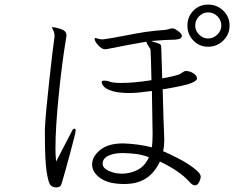

<svg xmlns="http://www.w3.org/2000/svg" viewBox="-20 -816 1040 838"><path d="M382 -98V-99Q383 -135 418.5 -162.5Q454 -190 515 -190H520Q582 -188 643 -173Q646 -196 646 -232L643 -419Q579 -410 547 -410Q498 -410 470.5 -418.5Q443 -427 433.5 -438Q424 -449 424 -456Q424 -460 425 -462Q428 -464 435 -464Q448 -464 455 -461Q468 -454 509 -454Q566 -454 641 -466Q639 -572 637 -597Q637 -603 629 -613.5Q621 -624 619 -634L540 -620Q527 -617 468 -606Q463 -605 453.5 -603Q444 -601 439 -601Q424 -601 408.5 -618.5Q393 -636 393 -647Q393 -649 396 -650Q396 -650 397 -650Q399 -650 408.5 -647Q418 -644 427 -644L436 -645Q466 -649 528 -661Q578 -671 614.5 -676.5Q651 -682 696 -685Q704 -685 715 -688.5Q726 -692 731 -692H736Q745 -690 757.5 -680.5Q770 -671 773 -663L774 -659Q774 -645 744 -643Q712 -643 639 -637Q677 -626 680.5 -621.5Q684 -617 684 -604L688 -474Q740 -483 764 -492Q769 -495 776.5 -500Q784 -505 788 -506H792Q808 -506 822.5 -497Q837 -488 839 -478L840 -473Q840 -464 814 -453Q788 -442 690 -426Q694 -272 696 -236L697 -205Q697 -179 692 -156Q716 -146 754.5 -126.5Q793 -107 824.5 -83.5Q856 -60 856 -45Q856 -36 850 -23Q843 -7 830 -7Q821 -7 808 -21Q766 -69 678 -111Q655 -62 618 -38Q581 -14 529 -13H520Q454 -13 418 -38.5Q382 -64 382 -98ZM176 -255Q179 -320 195 -464Q211 -608 217 -649Q218 -652 218 -658Q218 -666 217 -670Q216 -677 211 -686.5Q206 -696 206 -697Q206 -697 210 -697Q223 -697 246.5 -689Q270 -681 270 -662Q270 -655 268 -646Q250 -538 236 -397.5Q222 -257 222 -166Q222 -139 225 -111Q256 -170 294 -244Q298 -254 304 -254H308Q310 -254 310 -244Q310 -236 285.5 -145Q261 -54 249 -15Q245 2 226 2Q210 2 200.5 -8Q191 -18 183.5 -67Q176 -116 176 -222ZM509 -58H512Q548 -58 580.5 -74.5Q613 -91 630 -130Q599 -141 574.5 -144Q550 -147 518 -148H514Q477 -148 452.5 -136Q428 -124 428 -101Q428 -83 453 -71Q478 -59 509 -58ZM888 -796Q927 -796 954.5 -769.5Q982 -743 982 -704Q982 -666 954.5 -639Q927 -612 888 -612Q850 -612 824 -639Q798 -666 798 -704Q798 -743 824 -769.5Q850 -796 888 -796ZM888 -648Q911 -648 928.5 -665Q946 -682 946 -704Q946 -728 929 -745Q912 -762 888 -762Q866 -762 849 -745Q832 -728 832 -704Q832 -682 849 -665Q866 -648 888 -648Z"/></svg>

Font: JyunsaiKaai Light
Style: Regular
Weight: 300
Designer: Fontworks Inc.
Version: Version 0.030;April 7, 2024;FontCreator 14.0.0.2901 64-bit